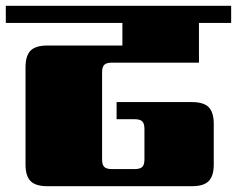

<svg xmlns="http://www.w3.org/2000/svg" viewBox="-40 -642 817 662"><path d="M646 -426H346Q327 -426 319.5 -418.5Q312 -411 312 -393V-92Q312 -74 319.5 -66.5Q327 -59 346 -59H424Q443 -59 450.5 -66.5Q458 -74 458 -92V-198Q458 -216 450.5 -223.5Q443 -231 424 -231H362V-290H622Q662 -290 679.5 -272.5Q697 -255 697 -215V-75Q697 -35 679.5 -17.5Q662 0 622 0H123Q83 0 65.5 -17.5Q48 -35 48 -75V-410Q48 -450 65.5 -467.5Q83 -485 123 -485H382V-563H-20V-622H757V-563H646Z"/></svg>

Font: Sarpanch Black
Style: Regular
Weight: 900
Designer: Manushi Parikh (Devanagari and Latin), Jyotish Sonowal (Devanagari)
Foundry: Indian Type Foundry
Version: Version 2.004;PS 1.0;hotconv 1.0.78;makeotf.lib2.5.61930; tt